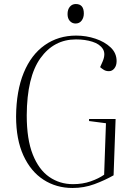

<svg xmlns="http://www.w3.org/2000/svg" viewBox="-20 -921 647 955"><path d="M555 -329 545 -49Q501 -24 449.5 -5Q398 14 341 14Q260 14 196.5 -27Q133 -68 96.5 -147.5Q60 -227 60 -342Q61 -469 98 -559Q135 -649 202.5 -696.5Q270 -744 359 -744Q409 -744 455 -728.5Q501 -713 530.5 -685Q560 -657 560 -617Q560 -595 549 -581Q538 -567 522 -567Q507 -567 496.5 -573.5Q486 -580 478 -587L490 -614Q507 -653 491.5 -677.5Q476 -702 439.5 -713.5Q403 -725 358 -725Q248 -725 181 -631.5Q114 -538 113 -347Q113 -228 143 -152.5Q173 -77 225 -41Q277 -5 343 -5Q391 -5 431 -19Q471 -33 498 -52L507 -308L423 -319V-329ZM316 -851Q316 -874 327.5 -887.5Q339 -901 357 -901Q397 -901 397 -854Q397 -833 386 -818.5Q375 -804 356 -804Q339 -804 327.5 -816.5Q316 -829 316 -851Z"/></svg>

Font: Literata 72pt ExtraLight
Style: Italic
Weight: 200
Italic angle: -2°
Designer: Latin by Veronika Burian and Jose Scaglione. Greek by Irene Vlachou. Cyrillic by Vera Evstafieva
Foundry: TypeTogether
Version: Version 3.002